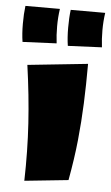

<svg xmlns="http://www.w3.org/2000/svg" viewBox="-51 -715 438 760"><g transform="rotate(5 168.0 -335.0)"><path d="M249 -8 75 10Q78 -109 71 -218.5Q64 -328 47 -448L286 -473Q286 -390 283 -316.5Q280 -243 272.5 -169Q265 -95 249 -8ZM20 -537Q15 -569 15 -609Q15 -649 19 -680H156Q151 -646 151 -610.5Q151 -575 155 -543ZM200 -537Q195 -569 195 -609Q195 -649 199 -680H336Q331 -646 331 -610.5Q331 -575 335 -543Z"/></g></svg>

Font: Marhey Light
Style: Regular
Weight: 300
Designer: Nur Syamsi & Bustanul Arifin
Foundry: Namelatype
Version: Version 1.000